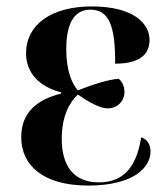

<svg xmlns="http://www.w3.org/2000/svg" viewBox="-20 -567 520 597"><path d="M254 10C395 10 448 -46 448 -96C448 -115 440 -133 419 -140C402 -30 349 0 287 0C208 0 172 -53 172 -135C172 -204 195 -248 222 -273C254 -251 290 -230 315 -230C344 -230 367 -252 367 -281C367 -300 359 -314 349 -322C318 -320 270 -305 222 -286C205 -305 186 -345 186 -414C186 -496 212 -537 261 -537C318 -537 339 -488 338 -369C416 -369 445 -399 445 -443C445 -492 398 -547 265 -547C139 -547 61 -490 61 -401C61 -341 102 -297 170 -280V-276C98 -258 46 -220 46 -140C46 -54 113 10 254 10Z"/></svg>

Font: Noto Serif Display SemiCondensed SemiBold
Style: Regular
Weight: 600
Width: 4
Designer: Monotype Design Team
Foundry: Monotype Imaging Inc.
Version: Version 2.009